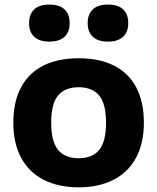

<svg xmlns="http://www.w3.org/2000/svg" viewBox="-20 -811 690 842"><path d="M38.5 -273Q38.5 -365 72.5 -428.2Q106.5 -491.5 170.5 -523.5Q234.5 -555.5 325 -555.5Q415.5 -555.5 479.5 -523.5Q543.5 -491.5 577.2 -428.2Q611 -365 611 -273Q611 -182 576 -118.2Q541 -54.5 476.8 -22Q412.5 10.5 325 10.5Q237.5 10.5 173 -21.8Q108.5 -54 73.5 -117.8Q38.5 -181.5 38.5 -273ZM445 -272.5Q445 -356 414.8 -392.2Q384.5 -428.5 325 -428.5Q265.5 -428.5 235 -392.5Q204.5 -356.5 204.5 -273.5Q204.5 -190 234.8 -153.5Q265 -117 325 -117Q384.5 -117 414.8 -153.5Q445 -190 445 -272.5ZM107.5 -709.5Q107.5 -748.5 130 -769.8Q152.5 -791 196.5 -791Q240.5 -791 263 -769.8Q285.5 -748.5 285.5 -709.5Q285.5 -671 263 -649.8Q240.5 -628.5 196.5 -628.5Q152.5 -628.5 130 -649.8Q107.5 -671 107.5 -709.5ZM364.5 -709.5Q364.5 -748.5 387 -769.8Q409.5 -791 453.5 -791Q497.5 -791 520 -769.8Q542.5 -748.5 542.5 -709.5Q542.5 -671 520 -649.8Q497.5 -628.5 453.5 -628.5Q409.5 -628.5 387 -649.8Q364.5 -671 364.5 -709.5Z"/></svg>

Font: Encode Sans Semi Expanded
Style: Bold
Weight: 700
Width: 6
Designer: Multiple Designers
Foundry: Impallari Type
Version: Version 2.000